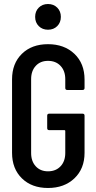

<svg xmlns="http://www.w3.org/2000/svg" viewBox="-20 -928 478 956"><path d="M265 -798Q247 -780 219 -780Q191 -780 173 -798Q155 -816 155 -844Q155 -872 173 -890Q191 -908 219 -908Q247 -908 265 -890Q283 -872 283 -844Q283 -816 265 -798ZM40 -167V-533Q40 -612 89 -660Q138 -708 219 -708Q300 -708 350.5 -660Q401 -612 401 -532V-490Q401 -480 391 -480H315Q305 -480 305 -490V-534Q305 -575 281.5 -600Q258 -625 219 -625Q181 -625 158 -600Q135 -575 135 -534V-166Q135 -125 158 -100Q181 -75 219 -75Q258 -75 281.5 -100Q305 -125 305 -166V-276Q305 -280 301 -280H225Q215 -280 215 -290V-352Q215 -362 225 -362H391Q401 -362 401 -352V-167Q401 -88 350.5 -40Q300 8 219 8Q138 8 89 -40Q40 -88 40 -167Z"/></svg>

Font: Barlow Condensed Medium
Style: Regular
Weight: 500
Width: 3
Designer: Jeremy Tribby
Foundry: Tribby Type
Version: Version 1.422;hotconv 1.0.109;makeotfexe 2.5.65596